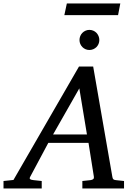

<svg xmlns="http://www.w3.org/2000/svg" viewBox="-73 -1062 766 1082"><path d="M374 -564 226.1 -304.2H417ZM391.1 0V-42L437 -46.9Q459 -49.8 456.1 -65.9L425.8 -256.8H199.2L97.2 -65.9Q91.8 -56.2 96.9 -52.2Q102.1 -48.3 116.2 -46.9L162.1 -42V0H-53.2V-42L2.9 -47.9L372.1 -687H452.1L560.1 -65.9Q561.5 -56.2 565.4 -52Q569.3 -47.9 580.1 -46.9L626 -42V0ZM592.3 -976.6H289.6L303.7 -1042.5H605ZM486.8 -836.4Q486.8 -824.7 482.4 -814.5Q478 -804.2 470.5 -796.6Q462.9 -789.1 452.6 -784.7Q442.4 -780.3 430.7 -780.3Q418.9 -780.3 408.9 -784.7Q398.9 -789.1 391.4 -796.6Q383.8 -804.2 379.4 -814.5Q375 -824.7 375 -836.4Q375 -848.1 379.2 -858.4Q383.3 -868.7 390.9 -876.5Q398.4 -884.3 408.7 -888.9Q418.9 -893.6 430.7 -893.6Q442.4 -893.6 452.6 -889.2Q462.9 -884.8 470.5 -877Q478 -869.1 482.4 -858.6Q486.8 -848.1 486.8 -836.4Z"/></svg>

Font: Charis SIL Phon
Style: Italic
Weight: 400
Italic angle: -11°
Foundry: SIL International
Version: Version 5.000